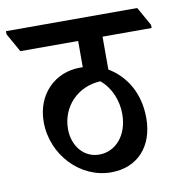

<svg xmlns="http://www.w3.org/2000/svg" viewBox="-120 -691 695 736"><g transform="rotate(-10 227.0 -322.5)"><path d="M255 -21C356 -21 423 -91 423 -203C423 -299 379 -371 312 -411V-539H503V-551L462 -624H-49V-612L-8 -539H217V-437C213 -437 210 -437 206 -437C108 -437 33 -363 33 -256C33 -128 134 -21 255 -21ZM120 -213C120 -300 185 -368 274 -372C315 -338 335 -285 335 -234C335 -151 285 -96 222 -96C160 -96 120 -149 120 -213Z"/></g></svg>

Font: Noto Serif Devanagari Condensed SemiBold
Style: Regular
Weight: 600
Width: 3
Designer: Universal Thirst, Indian Type Foundry and the Monotype Design Team
Foundry: Monotype Imaging Inc.
Version: Version 2.004